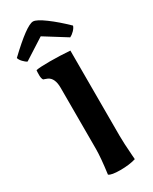

<svg xmlns="http://www.w3.org/2000/svg" viewBox="-242 -998 848 1065"><g transform="rotate(-30 181.5 -465.5)"><path d="M128.9 -157.2V-548.8Q128.9 -610.4 93.3 -627.9Q88.9 -630.4 79.3 -633.3Q69.8 -636.2 67.9 -637.2Q60.5 -647 60.5 -669.2Q60.5 -691.4 62 -700.2Q86.4 -705.1 149.4 -705.1Q212.4 -705.1 278.8 -700.2V-155.8Q278.8 -108.9 285.2 -25.4L287.1 0Q245.6 12.7 188.2 12.7Q130.9 12.7 115.2 0Q128.9 -103 128.9 -157.2ZM1 -813Q138.2 -943.8 179.7 -943.8Q201.7 -943.8 252.9 -906Q304.2 -868.2 360.8 -813Q357.4 -800.3 343.3 -785.6Q329.1 -771 314.9 -764.2L175.8 -851.1L43 -766.1Q31.7 -771 18.1 -785.4Q4.4 -799.8 1 -813Z"/></g></svg>

Font: Marko One
Style: Regular
Weight: 400
Designer: Zhenya Spizhovyi
Foundry: Cyreal
Version: Version 1.003